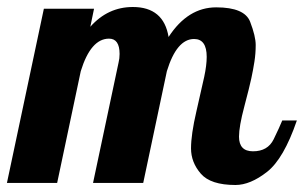

<svg xmlns="http://www.w3.org/2000/svg" viewBox="-58 -525 872 551"><path d="M627.9 -132.8Q627.9 -90.8 668 -90.8Q710.4 -90.8 727.3 -125.2Q744.1 -159.7 752 -179.2H793.9Q756.3 -69.3 708.3 -31.7Q660.2 5.9 617.7 5.9Q546.4 5.9 518.3 -26.6Q490.2 -59.1 490.2 -99.1Q490.2 -139.2 505.6 -205.3Q521 -271.5 528.1 -304.7Q535.2 -337.9 535.2 -361.8Q535.2 -413.1 499 -413.1Q449.2 -413.1 420.9 -320.8L353 0H209L282.2 -345.2Q285.2 -356.9 285.2 -370.1Q285.2 -414.1 254.9 -414.1Q202.6 -414.1 173.8 -320.8L106 0H-38.1L67.9 -500H211.9L201.2 -448.2Q251.5 -504.9 323.2 -504.9Q411.6 -504.9 425.8 -418.9Q481 -503.9 562.5 -503.9Q644 -503.9 659.9 -462.4Q675.8 -420.9 675.8 -396Q675.8 -371.1 672.1 -347.9Q668.5 -324.7 663.3 -300.5Q658.2 -276.4 643.1 -219.2Q627.9 -162.1 627.9 -132.8Z"/></svg>

Font: Lobster-Regular
Style: Regular
Weight: 400
Designer: Pablo Impallari
Foundry: Pablo Impallari
Version: Version 1.007; ttfautohint (v1.1) -l 8 -r 50 -G 50 -x 14 -D 